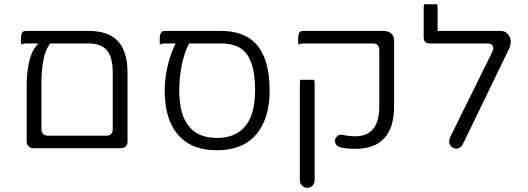

<svg xmlns="http://www.w3.org/2000/svg" viewBox="-20 -714 2509 913"><path d="M516.1 -368.2V-98.6Q516.1 -84.5 508.3 -76.7Q500.5 -68.8 486.3 -68.8H207Q192.9 -68.8 185.1 -76.7Q177.2 -84.5 177.2 -98.6V-317.4Q177.2 -449.7 215.3 -502.9L218.3 -507.3H402.3Q459.5 -507.3 487.8 -475.3Q516.1 -443.4 516.1 -368.2ZM79.6 -502Q90.3 -507.3 101.6 -507.3H162.1L148.4 -490.7Q123.5 -459.5 111.8 -383.8Q106.9 -350.6 106.9 -317.4V-39.1Q106.9 -27.8 116.2 -18.6Q125.5 -9.3 136.7 -9.3H555.7Q569.3 -9.3 577.9 -17.8Q586.4 -26.4 586.4 -39.1V-368.2Q586.4 -473.1 537.6 -521.5Q492.7 -566.9 402.3 -566.9H101.6Q92.8 -566.9 87.9 -562Q79.6 -553.7 79.6 -529.3Z M1192.9 -283.2Q1192.9 -159.2 1136.7 -103.5Q1091.8 -58.1 1012.2 -58.1Q921.9 -58.1 876.5 -115.2Q832.5 -171.4 832.5 -283.2Q832.5 -344.7 844 -402.6Q855.5 -460.4 876.5 -502L879.4 -507.3H1031.2Q1119.6 -507.3 1156.7 -452.1Q1192.9 -398.4 1192.9 -283.2ZM739.7 -502Q750.5 -507.3 761.7 -507.3H814.9L808.1 -492.7Q787.1 -446.8 775.1 -390.9Q763.2 -335 763.2 -283.2Q763.2 -135.7 837.4 -61.5Q899.4 0.5 1011.7 0.5Q1133.8 0.5 1198 -74.5Q1262.2 -149.4 1262.2 -283.2Q1262.2 -440.4 1192.4 -510.3Q1135.7 -566.9 1031.2 -566.9H761.7Q752.9 -566.9 748 -562Q739.7 -553.7 739.7 -529.3Z M1407.7 -334.5Q1405.8 -328.1 1405.8 -312.5V143.6Q1405.8 157.7 1416.5 168.5Q1427.2 179.2 1441.4 179.2Q1455.6 179.2 1465.8 168.5Q1476.1 158.2 1476.1 143.6V-312.5Q1476.1 -326.7 1474.1 -334.5ZM1397.9 -502Q1408.7 -507.3 1419.9 -507.3H1753.9Q1772 -507.3 1779.3 -494.6Q1783.7 -487.8 1783.7 -477.5V-208Q1783.7 -91.8 1706.1 -70.3Q1689.5 -65.9 1669.9 -65.9Q1639.6 -65.9 1606.9 -73.2Q1604.5 -73.7 1601.6 -73.7Q1590.8 -73.7 1581.8 -64.7Q1572.8 -55.7 1572.8 -44.4Q1572.8 -31.7 1581.5 -22.9Q1588.9 -15.6 1601.1 -12.7Q1630.9 -6.3 1669.9 -6.3Q1761.2 -6.3 1807.6 -56.9Q1854 -107.4 1854 -208V-524.4Q1854 -542.5 1840.1 -554.7Q1826.2 -566.9 1804.7 -566.9H1419.9Q1411.1 -566.9 1406.2 -562Q1397.9 -553.7 1397.9 -529.3Z M1996.6 -693.8Q1994.6 -687.5 1994.6 -671.9V-540Q1994.6 -521 2002.2 -514.2Q2009.8 -507.3 2029.3 -507.3H2298.8Q2312.5 -507.3 2319.1 -500.7Q2325.7 -494.1 2325.7 -484.4Q2325.7 -477.1 2321.8 -469.2L2119.6 -59.6Q2115.7 -45.9 2115.7 -42Q2115.7 -33.2 2120.6 -23.9Q2125.5 -15.6 2133.8 -11.5Q2142.1 -7.3 2150.6 -7.3Q2159.2 -7.3 2167.5 -12.7Q2175.8 -18.1 2180.2 -26.9L2399.9 -480.5Q2408.7 -496.6 2408.7 -515.6Q2408.7 -538.1 2393.1 -553.7Q2379.9 -566.9 2361.3 -566.9H2061V-671.9Q2061 -686 2059.1 -693.8Z"/></svg>

Font: YuPearl-ExtraLight
Style: ExtraLight
Weight: 200
Designer: Max Yao
Foundry: Max-Everyday
Version: Version 1.011; ttfautohint (v1.8.3)